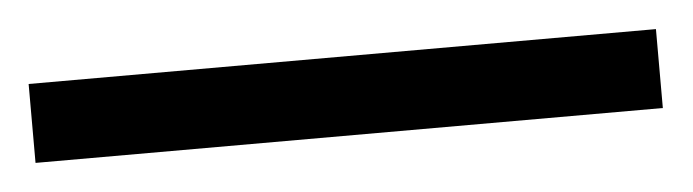

<svg xmlns="http://www.w3.org/2000/svg" viewBox="-28 -861 516 143"><g transform="rotate(-5 229.5 -789.5)"><path d="M-5 -760V-819H464V-760Z"/></g></svg>

Font: Noto Serif Armenian Black
Style: Regular
Weight: 900
Version: Version 2.007